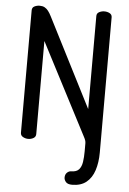

<svg xmlns="http://www.w3.org/2000/svg" viewBox="-62 -776 707 1050"><g transform="rotate(5 291.0 -251.0)"><path d="M374 229Q350 229 340 217.5Q330 206 330 193Q330 176 340.5 166Q351 156 364 156Q392 156 405.5 141Q419 126 423 99.5Q427 73 427 40V-3Q427 -11 424.5 -19Q422 -27 416 -38L155 -541V-30Q155 -15 142 -7.5Q129 0 113 0Q98 0 84.5 -7.5Q71 -15 71 -30V-702Q71 -718 84.5 -724.5Q98 -731 113 -731Q129 -731 140 -725Q151 -719 160 -707.5Q169 -696 178 -678L426 -191V-702Q426 -717 439.5 -724Q453 -731 468 -731Q484 -731 497 -724Q510 -717 510 -702V40Q510 95 496 138Q482 181 452 205Q422 229 374 229Z"/></g></svg>

Font: Dosis ExtraLight Medium
Style: Regular
Weight: 500
Version: Version 3.001; ttfautohint (v1.8.2)